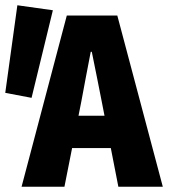

<svg xmlns="http://www.w3.org/2000/svg" viewBox="-23 -710 643 730"><path d="M59 0 231 -651H423L596 0H427L364 -323Q355 -371 346 -414Q337 -457 326 -513H322Q311 -457 303 -414Q295 -371 286 -323L222 0ZM197 -147V-270H456V-147ZM97 -338 -3 -357 43 -690 178 -671Z"/></svg>

Font: Source Code Pro ExtraBold
Style: Regular
Weight: 800
Monospace: yes
Designer: Paul D. Hunt, Teo Tuominen
Foundry: Adobe Systems Incorporated
Version: Version 1.018;hotconv 1.0.116;makeotfexe 2.5.65601